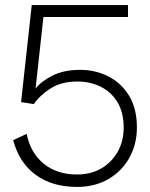

<svg xmlns="http://www.w3.org/2000/svg" viewBox="-20 -724 591 756"><path d="M283 12Q185 12 120 -36Q55 -84 32 -172L85 -197Q100 -122 152 -79.5Q204 -37 283 -37Q339 -37 380 -61.5Q421 -86 444 -127.5Q467 -169 467 -222Q467 -281 442.5 -321.5Q418 -362 376.5 -382.5Q335 -403 285 -403Q222 -403 179.5 -376Q137 -349 113 -314L63 -322L105 -704H484V-657H151L120 -375Q142 -404 187 -426.5Q232 -449 296 -449Q355 -449 406 -423.5Q457 -398 488 -347.5Q519 -297 519 -222Q519 -156 489.5 -103Q460 -50 407 -19Q354 12 283 12Z"/></svg>

Font: Prodigy Sans Light
Style: Regular
Weight: 300
Designer: Wei Huang
Foundry: Wei Huang
Version: Version 1.003; ttfautohint (v1.8.3)